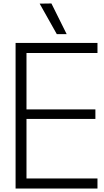

<svg xmlns="http://www.w3.org/2000/svg" viewBox="-20 -1089 598 1109"><path d="M70 0V-841H543V-783H133V-457H531V-402H133V-58H543V0ZM308 -892 209 -1068 277 -1069 365 -892Z"/></svg>

Font: Matangi Light
Style: Regular
Weight: 400
Version: Version 3.002